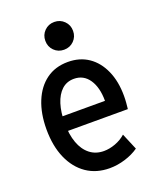

<svg xmlns="http://www.w3.org/2000/svg" viewBox="-139 -823 755 915"><g transform="rotate(-20 238.5 -365.0)"><path d="M258.8 7.8Q191.4 7.8 141.8 -26.1Q92.3 -60.1 64.9 -122.3Q37.6 -184.6 37.6 -269Q37.6 -349.1 62.3 -409.4Q86.9 -469.7 132.8 -503.2Q178.7 -536.6 242.7 -536.6Q302.7 -536.6 346.7 -506.6Q390.6 -476.6 415 -421.6Q439.5 -366.7 439.5 -293Q439.5 -273.9 438 -257.3Q436.5 -240.7 435.1 -227.5H112.8V-301.8H346.2Q346.2 -370.1 318.6 -410.6Q291 -451.2 242.2 -451.2Q205.6 -451.2 180.4 -428Q155.3 -404.8 142.3 -363.5Q129.4 -322.3 129.4 -267.6Q129.4 -209.5 144.8 -167.2Q160.2 -125 189.7 -101.8Q219.2 -78.6 260.7 -78.6Q288.6 -78.6 318.6 -89.6Q348.6 -100.6 371.6 -121.1L406.7 -37.6Q377 -16.6 337.4 -4.4Q297.9 7.8 258.8 7.8ZM247.1 -597.2Q217.3 -597.2 197 -617.4Q176.8 -637.7 176.8 -667.5Q176.8 -697.3 197 -717.5Q217.3 -737.8 247.1 -737.8Q276.9 -737.8 297.1 -717.5Q317.4 -697.3 317.4 -667.5Q317.4 -637.7 297.1 -617.4Q276.9 -597.2 247.1 -597.2Z"/></g></svg>

Font: Reddit Sans Condensed Medium
Style: Regular
Weight: 500
Designer: Stephen Hutchings
Foundry: Reddit
Version: Version 1.014